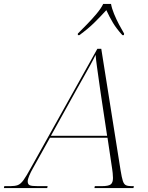

<svg xmlns="http://www.w3.org/2000/svg" viewBox="-82 -964 761 984"><path d="M-62 0 -60 -10H-29Q-5 -10 9.5 -15.5Q24 -21 38.5 -41Q53 -61 77 -105L417 -714H437L536 -91Q542 -54 547.5 -37Q553 -20 563 -15Q573 -10 591 -10H604L602 0H402L404 -10H439Q474 -10 485.5 -19Q497 -28 497 -52Q497 -63 495.5 -77.5Q494 -92 493 -97L469 -258H174L87 -102Q76 -83 68 -64Q60 -45 60 -35Q60 -19 70.5 -14.5Q81 -10 112 -10H162L160 0ZM310 -504 179 -268H467L435 -480Q431 -509 425.5 -547Q420 -585 415 -621.5Q410 -658 408 -683Q396 -658 383 -634.5Q370 -611 353 -580.5Q336 -550 310 -504ZM317 -792Q337 -812 363 -838.5Q389 -865 412.5 -893Q436 -921 447 -944H487Q491 -921 502.5 -893Q514 -865 528 -838.5Q542 -812 554 -792L553 -784H545Q515 -817 497 -847Q479 -877 463 -912Q431 -877 400.5 -847Q370 -817 325 -784H317Z"/></svg>

Font: Noto Serif Display ExtraLight
Style: Italic
Weight: 200
Italic angle: -12°
Designer: Monotype Design Team
Foundry: Monotype Imaging Inc.
Version: Version 2.009